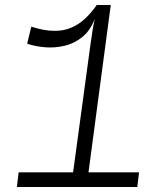

<svg xmlns="http://www.w3.org/2000/svg" viewBox="-20 -747 640 767"><path d="M47.5 0 54.5 -58.5H272L341 -566.5Q345 -594.5 349 -620.8Q353 -647 358.5 -671.5Q340.5 -624.5 308.5 -598.8Q276.5 -573 237.5 -564Q198.5 -555 159.5 -558.2Q120.5 -561.5 88.5 -572.5L105 -640.5Q155 -624.5 193.8 -623.8Q232.5 -623 263.2 -635.8Q294 -648.5 319 -671.8Q344 -695 366.5 -727H422.5L333.5 -58.5H535.5L528.5 0Z"/></svg>

Font: Spline Sans Mono Light
Style: Italic
Weight: 300
Italic angle: -4°
Monospace: yes
Version: Version 1.004